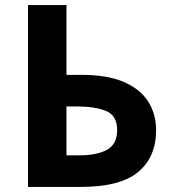

<svg xmlns="http://www.w3.org/2000/svg" viewBox="-20 -734 678 754"><path d="M90 0V-714H241V-440H301Q402 -440 466.5 -412Q531 -384 562 -335Q593 -286 593 -223Q593 -117 522.5 -58.5Q452 0 298 0ZM241 -124H292Q361 -124 400.5 -146Q440 -168 440 -223Q440 -280 397 -298Q354 -316 280 -316H241Z"/></svg>

Font: Noto Sans
Style: Bold
Weight: 700
Designer: Monotype Design Team
Foundry: Monotype Imaging Inc.
Version: Version 2.000;GOOG;noto-source:20170915:90ef993387c0; ttfaut